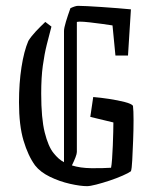

<svg xmlns="http://www.w3.org/2000/svg" viewBox="-20 -628 539 657"><path d="M156 -537Q148 -507 140 -475Q132 -443 126.5 -403Q121 -363 121 -308Q121 -223 133 -175Q145 -127 163 -104.5Q181 -82 199 -73V-522Q199 -532 205.5 -553.5Q212 -575 221 -600Q238 -608 247 -608Q256 -608 278 -607Q300 -606 328 -604Q356 -602 382.5 -600Q409 -598 428 -596L418 -438H375L365 -541Q353 -543 331 -546Q309 -549 287 -551.5Q265 -554 252 -554Q248 -554 243 -553V-108Q243 -102 238.5 -90Q234 -78 226 -62Q254 -53 292 -52.5Q330 -52 360 -54Q362 -63 363.5 -84Q365 -105 366 -129.5Q367 -154 367.5 -176Q368 -198 368 -209L289 -228L299 -296Q324 -294 353.5 -289.5Q383 -285 406.5 -279Q430 -273 435 -266Q437 -250 437 -216.5Q437 -183 435.5 -146Q434 -109 432.5 -79.5Q431 -50 428 -42Q420 -36 399.5 -27Q379 -18 355 -10Q331 -2 309.5 3.5Q288 9 278 9Q255 9 219.5 1Q184 -7 151 -23Q118 -39 100 -62Q76 -95 60.5 -147Q45 -199 45 -278Q45 -343 53.5 -398Q62 -453 77 -488Q87 -504 102.5 -520.5Q118 -537 135 -553Z"/></svg>

Font: Grenze Gotisch Light
Style: Regular
Weight: 300
Designer: Renata Polastri
Foundry: Omnibus-Type
Version: Version 1.001